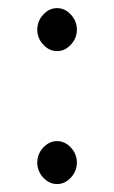

<svg xmlns="http://www.w3.org/2000/svg" viewBox="-20 -447 284 478"><path d="M122.1 -319.8Q102.5 -319.8 87.6 -335.9Q72.8 -352.1 72.8 -373Q72.8 -394.5 87.6 -410.6Q102.5 -426.8 122.1 -426.8Q141.6 -426.8 156.5 -410.6Q171.4 -394.5 171.4 -373Q171.4 -352.1 156.5 -335.9Q141.6 -319.8 122.1 -319.8ZM122.1 11.2Q102.5 11.2 87.6 -4.9Q72.8 -21 72.8 -42Q72.8 -63.5 87.6 -79.6Q102.5 -95.7 122.1 -95.7Q141.6 -95.7 156.5 -79.6Q171.4 -63.5 171.4 -42Q171.4 -21 156.5 -4.9Q141.6 11.2 122.1 11.2Z"/></svg>

Font: Bacasime Antique
Style: Regular
Weight: 400
Designer: The DocRepair Project, Claus Eggers Sørensen
Foundry: Google
Version: Version 2.000